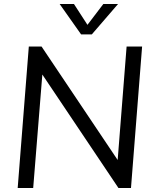

<svg xmlns="http://www.w3.org/2000/svg" viewBox="-20 -946 786 966"><path d="M617 -712H695L639 0H576L193 -571L147 0H69L125 -712H189L572 -141ZM500 -926H574L442 -773H388L280 -926H352L420 -821Z"/></svg>

Font: PRinguin Sans
Style: Italic
Weight: 400
Designer: Vernon Adams
Foundry: Vernon Adams
Version: ""